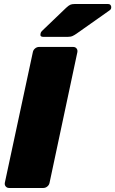

<svg xmlns="http://www.w3.org/2000/svg" viewBox="-20 -933 572 953"><path d="M25 0Q15 0 8.5 -7.5Q2 -15 4 -26L143 -674Q145 -685 154 -692.5Q163 -700 174 -700H343Q354 -700 360 -692.5Q366 -685 364 -674L226 -26Q224 -15 215 -7.5Q206 0 195 0ZM194 -750Q178 -750 181 -765Q182 -773 188 -779L308 -894Q321 -906 329 -909.5Q337 -913 349 -913H516Q525 -913 529 -907.5Q533 -902 532 -894Q531 -886 523 -881L360 -766Q350 -759 340.5 -754.5Q331 -750 316 -750Z"/></svg>

Font: Rubik Light ExtraBold
Style: Italic
Weight: 800
Italic angle: -12°
Version: Version 2.104